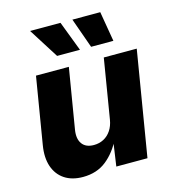

<svg xmlns="http://www.w3.org/2000/svg" viewBox="-114 -859 860 959"><g transform="rotate(-15 316.0 -379.5)"><path d="M197.3 7.3Q140.6 7.3 102.5 -18.1Q64.5 -43.5 48.8 -89.6Q33.2 -135.7 43.5 -197.8L100.6 -542.5H270.5L218.8 -231Q211.4 -185.1 230.5 -158.9Q249.5 -132.8 291 -132.8Q318.8 -132.8 341.6 -144.8Q364.3 -156.7 379.6 -179.4Q395 -202.1 400.4 -234.4L451.2 -542.5H621.6L531.7 0H370.6L390.6 -137.7H399.9Q368.7 -72.3 319.1 -32.5Q269.5 7.3 197.3 7.3ZM403.8 -610.4 348.6 -765.6H492.7L519 -610.4ZM228 -610.4 129.9 -765.6H287.1L346.2 -610.4Z"/></g></svg>

Font: Inter 16pt ExtraBold
Style: Italic
Weight: 800
Italic angle: -9.3988°
Version: Version 4.001;git-66647c0bb